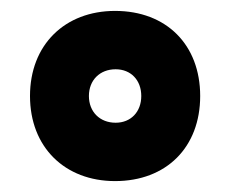

<svg xmlns="http://www.w3.org/2000/svg" viewBox="-20 -728 422 352"><path d="M191 -396C285 -396 347 -458 347 -552C347 -646 285 -708 191 -708C99 -708 35 -646 35 -552C35 -458 99 -396 191 -396ZM192 -503C163 -503 143 -523 143 -552C143 -581 163 -601 192 -601C220 -601 239 -581 239 -552C239 -523 220 -503 192 -503Z"/></svg>

Font: Fixel Text ExtraBold
Style: Regular
Weight: 800
Width: 4
Designer: AlfaBravo + MacPaw
Foundry: Kyrylo Tkachov, Marchela Mozhyna, Serhii Makarenko, Maria Weinstein, Zakhar Kryvoshyya
Version: Version 1.211